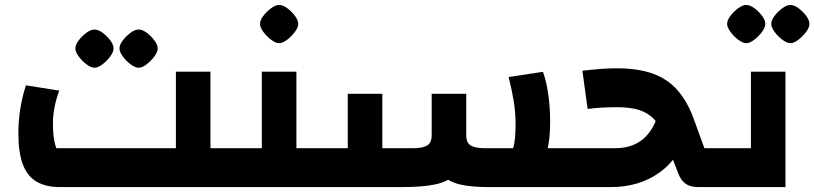

<svg xmlns="http://www.w3.org/2000/svg" viewBox="-20 -762 3317 782"><path d="M819.6 -158.4H934.4V0H819.6ZM224.4 0Q165.8 0 128 -22.7Q90.2 -45.3 72.5 -93.9Q54.8 -142.4 54.8 -218.9Q54.8 -269.2 62.7 -319.1Q70.6 -369 85.8 -414.4L221.1 -393Q208.4 -357.6 202 -324.9Q195.6 -292.2 195.6 -260Q195.6 -228.1 198.7 -203.8Q201.8 -179.6 209.3 -158.4H696.4V-470H837.2V0ZM365.1 -486.2Q350.9 -486.2 332.6 -499.8Q314.3 -513.3 300.6 -532Q286.9 -550.6 286.9 -564.4Q286.9 -579.6 300.3 -597.2Q313.6 -614.9 331.9 -628.4Q350.2 -641.8 364.5 -641.8Q380.2 -641.8 398.1 -628.5Q415.9 -615.2 429.2 -597.5Q442.5 -579.9 442.5 -564.3Q442.5 -550.2 428.8 -531.9Q415.2 -513.6 397.2 -499.9Q379.3 -486.2 365.1 -486.2ZM544.8 -486.2Q530.6 -486.2 512.3 -499.8Q494 -513.3 480.3 -532Q466.6 -550.6 466.6 -564.4Q466.6 -579.6 480 -597.2Q493.3 -614.9 511.6 -628.4Q529.9 -641.8 544.2 -641.8Q559.9 -641.8 577.8 -628.5Q595.6 -615.2 608.9 -597.5Q622.2 -579.9 622.2 -564.3Q622.2 -550.2 608.6 -531.9Q594.9 -513.6 576.9 -499.9Q559 -486.2 544.8 -486.2Z M1187.2 -158.4H1284.4V0H894V-158.4H1046.4V-470H1187.2ZM1117.2 -586.2Q1103 -586.2 1084.7 -599.8Q1066.4 -613.3 1052.7 -632Q1039 -650.6 1039 -664.4Q1039 -679.6 1052.4 -697.2Q1065.7 -714.9 1084 -728.4Q1102.2 -741.8 1116.5 -741.8Q1132.3 -741.8 1150.1 -728.5Q1168 -715.2 1181.3 -697.5Q1194.6 -679.9 1194.6 -664.3Q1194.6 -650.2 1180.9 -631.9Q1167.2 -613.6 1149.3 -599.9Q1131.4 -586.2 1117.2 -586.2Z M1967.8 0Q1896.9 0 1852 -11Q1807 -22.1 1782.1 -48.8Q1757.2 -75.5 1747.7 -122.7Q1738.2 -170 1738.2 -241.4V-380H1879V-211.4Q1879 -179.4 1898.1 -168.9Q1917.2 -158.4 1953.9 -158.4H2070.2Q2075.7 -178.2 2077.8 -202.1Q2079.9 -226 2079.9 -257.5Q2079.9 -303.8 2072.2 -351Q2064.4 -398.2 2051.6 -448.2L2191.4 -469.5Q2202.2 -439 2208.6 -404.9Q2215 -370.8 2217.9 -335.3Q2220.7 -299.9 2220.7 -265.8Q2220.7 -161.5 2193.2 -103.9Q2165.6 -46.2 2110 -23.1Q2054.4 0 1967.8 0ZM1619 0H1537.2V-158.4H1663.2Q1699.9 -158.4 1719 -168.9Q1738.2 -179.4 1738.2 -211.4V-380H1879V-241.4Q1879 -170 1868.8 -122.7Q1858.6 -75.5 1831.4 -48.8Q1804.2 -22.1 1752.8 -11Q1701.4 0 1619 0ZM1537.2 0H1244V-158.4H1396.4V-380H1537.2ZM2136 -158.4H2317.9V0H1967.8Z M2849 -158.4H2928V0H2824.1Q2791.8 0 2772.6 -13.5Q2753.3 -27 2742.3 -56L2682.4 -212.4Q2667.5 -251.4 2644 -276.6Q2620.4 -301.7 2584.3 -313.6Q2548.2 -325.4 2492.8 -325.4Q2467 -325.4 2437 -324Q2407 -322.6 2373.4 -318.4L2352 -474Q2390.9 -478.5 2425.7 -481.2Q2460.6 -483.8 2492.2 -483.8Q2580 -483.8 2640.5 -461.5Q2701.1 -439.3 2741.6 -392.1Q2782.1 -345 2808.4 -270ZM2663.6 -305.3 2794.6 -261.1Q2774.3 -189.8 2741.9 -140.1Q2709.4 -90.4 2666.6 -59.7Q2623.8 -28.9 2573.8 -14.5Q2523.8 0 2468.6 0H2278V-158.4H2484.9Q2525.6 -158.4 2555.9 -170.2Q2586.1 -182 2606.8 -202.3Q2627.5 -222.6 2641.2 -249Q2654.9 -275.3 2663.6 -305.3Z M2886 0V-158.4H3038.4V-470H3179.2V0ZM3019.7 -586.2Q3005.5 -586.2 2987.2 -599.8Q2968.9 -613.3 2955.2 -632Q2941.5 -650.6 2941.5 -664.4Q2941.5 -679.6 2954.9 -697.2Q2968.2 -714.9 2986.5 -728.4Q3004.8 -741.8 3019.1 -741.8Q3034.8 -741.8 3052.7 -728.5Q3070.5 -715.2 3083.8 -697.5Q3097.1 -679.9 3097.1 -664.3Q3097.1 -650.2 3083.4 -631.9Q3069.8 -613.6 3051.8 -599.9Q3033.9 -586.2 3019.7 -586.2ZM3199.4 -586.2Q3185.2 -586.2 3166.9 -599.8Q3148.6 -613.3 3134.9 -632Q3121.2 -650.6 3121.2 -664.4Q3121.2 -679.6 3134.6 -697.2Q3147.9 -714.9 3166.2 -728.4Q3184.5 -741.8 3198.8 -741.8Q3214.5 -741.8 3232.4 -728.5Q3250.2 -715.2 3263.5 -697.5Q3276.8 -679.9 3276.8 -664.3Q3276.8 -650.2 3263.2 -631.9Q3249.5 -613.6 3231.5 -599.9Q3213.6 -586.2 3199.4 -586.2Z"/></svg>

Font: Changa
Style: Regular
Weight: 400
Designer: Eduardo Rodriguez Tunni
Foundry: Eduardo Rodriguez Tunni
Version: Version 3.003